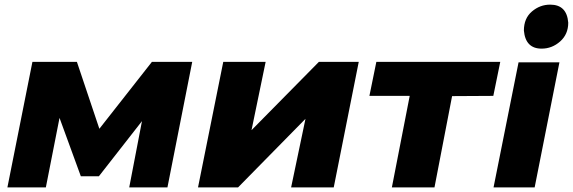

<svg xmlns="http://www.w3.org/2000/svg" viewBox="-20 -809 2474 829"><path d="M120 -542H312L409 -253L636 -542H810L703 0H538L593 -286L407 -48H329L237 -300L178 0H12Z M944 -542H1127L1066 -247L1357 -542H1529L1421 0H1237L1299 -296L1008 0H835Z M1672 0 1749 -395H1575L1605 -542H2140L2110 -395L1932 -394L1856 0Z M2318.5 -599Q2249 -599 2242 -677Q2242 -730 2276.8 -759.5Q2311.5 -789 2355.5 -789Q2427.5 -789 2433.5 -711Q2433.5 -661 2398.5 -630Q2363.5 -599 2318.5 -599ZM2288.5 0H2111L2219 -540H2395.5Z"/></svg>

Font: Argentum Sans
Style: Bold Italic
Weight: 700
Italic angle: -11°
Designer: Julieta Ulanovsky (font), Cristiano Sobral (main changes and remaster)
Foundry: Julieta Ulanovsky (font), Cristiano Sobral (main changes and remaster)
Version: Version 2.007;June 15, 2022;FontCreator 14.0.0.2814 64-bit; 